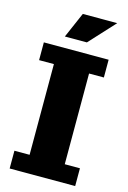

<svg xmlns="http://www.w3.org/2000/svg" viewBox="-131 -940 669 1002"><g transform="rotate(15 203.5 -439.0)"><path d="M127 -740 187 -878H373L246 -740ZM27 0V-96H109V-586H29V-682H379V-586H299V-96H381V0Z"/></g></svg>

Font: Montagu Slab 16pt
Style: Bold
Weight: 700
Designer: Florian Karsten
Foundry: Florian Karsten
Version: Version 1.000; ttfautohint (v1.8.3)